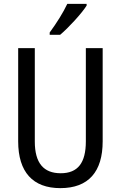

<svg xmlns="http://www.w3.org/2000/svg" viewBox="-20 -963 625 993"><path d="M428 -934V-943H328C307 -898 273 -844 237 -795V-783H291C334 -819 403 -894 428 -934ZM511 -232V-714H424V-232C424 -121 383 -67 294 -67C206 -67 160 -119 160 -231V-714H74V-232C74 -73 150 10 292 10C438 10 511 -75 511 -232Z"/></svg>

Font: Noto Sans Lao Looped Condensed
Style: Regular
Weight: 400
Width: 3
Designer: Mark Frömberg, Ben Mitchell
Foundry: The Fontpad Ltd
Version: Version 1.002